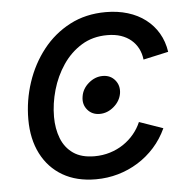

<svg xmlns="http://www.w3.org/2000/svg" viewBox="-45 -598 652 654"><g transform="rotate(-5 281.0 -271.0)"><path d="M289.6 -209Q263.2 -209 247.6 -227.8Q231.9 -246.6 236.3 -272.9Q240.2 -299.3 262.2 -318.1Q284.2 -336.9 310.5 -336.9Q336.9 -336.9 352.5 -318.1Q368.2 -299.3 364.3 -272.9Q359.9 -246.6 337.9 -227.8Q315.9 -209 289.6 -209ZM257.3 11.7Q191.4 11.7 144 -15.9Q96.7 -43.5 71 -93.8Q45.4 -144 45.4 -211.4Q45.4 -276.4 65.7 -337.4Q85.9 -398.4 124 -447Q162.1 -495.6 216.6 -524.2Q271 -552.7 339.8 -552.7Q380.4 -552.7 414.8 -542.2Q449.2 -531.7 475.3 -511.7Q501.5 -491.7 518.1 -463.4Q534.7 -435.1 540 -399.4L454.1 -380.4Q451.7 -401.4 442.9 -418.5Q434.1 -435.5 419.4 -448Q404.8 -460.4 384.5 -467.3Q364.3 -474.1 337.9 -474.1Q288.1 -474.1 250 -450.7Q211.9 -427.2 185.8 -388.7Q159.7 -350.1 146.5 -304Q133.3 -257.8 133.3 -212.4Q133.3 -171.9 146.2 -138.7Q159.2 -105.5 187 -86.2Q214.8 -66.9 259.3 -66.9Q287.6 -66.9 312.7 -74.7Q337.9 -82.5 358.6 -96.4Q379.4 -110.4 395 -129.2Q410.6 -147.9 419.9 -169.9L501 -141.6Q484.4 -105.5 459 -77.1Q433.6 -48.8 401.9 -29.1Q370.1 -9.3 333.5 1.2Q296.9 11.7 257.3 11.7Z"/></g></svg>

Font: Adwaita Sans
Style: Italic
Weight: 400
Italic angle: -9.39999°
Designer: Rasmus Andersson
Foundry: rsms
Version: Version 4.001;git-9221beed3